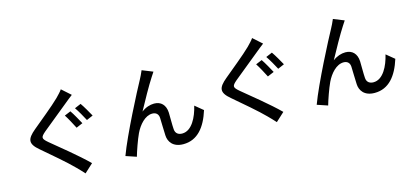

<svg xmlns="http://www.w3.org/2000/svg" viewBox="-71 -1340 4142 1939"><g transform="rotate(-15 2000.0 -370.5)"><path d="M646 -573 581 -546C607 -507 643 -438 664 -397L732 -426C712 -463 672 -536 646 -573ZM765 -619 699 -591C726 -553 763 -487 785 -445L852 -474C831 -512 791 -583 765 -619ZM703 -730 610 -813C597 -792 567 -762 544 -738C476 -671 331 -555 255 -491C160 -412 150 -364 247 -283C339 -205 489 -77 555 -9C581 17 608 45 632 72L722 -11C618 -115 436 -260 352 -330C292 -381 292 -394 349 -443C420 -503 559 -612 625 -668C645 -684 677 -711 703 -730Z M1560 -743 1448 -788C1434 -753 1419 -725 1406 -700C1353 -604 1140 -195 1066 7L1176 44C1190 -7 1230 -122 1258 -181C1296 -261 1363 -337 1438 -337C1479 -337 1502 -313 1504 -274C1507 -225 1506 -146 1510 -89C1513 -24 1555 43 1664 43C1813 43 1901 -70 1953 -236L1869 -305C1842 -190 1781 -64 1680 -64C1642 -64 1610 -82 1607 -128C1603 -174 1605 -252 1603 -304C1599 -385 1553 -430 1482 -430C1439 -430 1392 -415 1349 -382C1399 -475 1482 -624 1528 -694C1540 -712 1551 -730 1560 -743Z M2646 -573 2581 -546C2607 -507 2643 -438 2664 -397L2732 -426C2712 -463 2672 -536 2646 -573ZM2765 -619 2699 -591C2726 -553 2763 -487 2785 -445L2852 -474C2831 -512 2791 -583 2765 -619ZM2703 -730 2610 -813C2597 -792 2567 -762 2544 -738C2476 -671 2331 -555 2255 -491C2160 -412 2150 -364 2247 -283C2339 -205 2489 -77 2555 -9C2581 17 2608 45 2632 72L2722 -11C2618 -115 2436 -260 2352 -330C2292 -381 2292 -394 2349 -443C2420 -503 2559 -612 2625 -668C2645 -684 2677 -711 2703 -730Z M3560 -743 3448 -788C3434 -753 3419 -725 3406 -700C3353 -604 3140 -195 3066 7L3176 44C3190 -7 3230 -122 3258 -181C3296 -261 3363 -337 3438 -337C3479 -337 3502 -313 3504 -274C3507 -225 3506 -146 3510 -89C3513 -24 3555 43 3664 43C3813 43 3901 -70 3953 -236L3869 -305C3842 -190 3781 -64 3680 -64C3642 -64 3610 -82 3607 -128C3603 -174 3605 -252 3603 -304C3599 -385 3553 -430 3482 -430C3439 -430 3392 -415 3349 -382C3399 -475 3482 -624 3528 -694C3540 -712 3551 -730 3560 -743Z"/></g></svg>

Font: Noto Sans CJK HK Medium
Style: Regular
Weight: 500
Designer: Ryoko NISHIZUKA 西塚涼子 (kana, bopomofo & ideographs); Paul D. Hunt (Latin, Greek & Cyrillic); Sandoll Communications 산돌커뮤니
Foundry: Adobe
Version: Version 2.004;hotconv 1.0.118;makeotfexe 2.5.65603